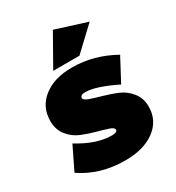

<svg xmlns="http://www.w3.org/2000/svg" viewBox="-188 -892 928 1015"><g transform="rotate(-30 276.0 -385.0)"><path d="M291 -780 481 -720 344 -591H184ZM459 -349Q337 -409 274 -409Q243 -409 243 -391Q243 -378 272.5 -367.5Q302 -357 343.5 -345.5Q385 -334 426.5 -317Q468 -300 497.5 -263.5Q527 -227 527 -176Q527 -91 459.5 -40.5Q392 10 279 10Q126 10 12 -68L80 -208Q190 -140 282 -140Q316 -140 316 -156Q316 -169 287.5 -178.5Q259 -188 218 -199Q177 -210 136 -227Q95 -244 66.5 -280Q38 -316 38 -368Q38 -454 103.5 -505.5Q169 -557 279 -557Q410 -557 533 -488Z"/></g></svg>

Font: MontserratBlack
Style: Regular
Weight: 900
Designer: Julieta Ulanovsky
Foundry: Julieta Ulanovsky
Version: Version 4.000